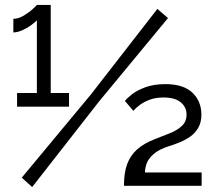

<svg xmlns="http://www.w3.org/2000/svg" viewBox="-20 -751 874 776"><path d="M481 0Q481 -53 494 -88Q507 -123 534 -147Q561 -171 604 -188Q634 -200 664 -211.5Q694 -223 714 -241Q734 -259 734 -288Q734 -318 710.5 -337.5Q687 -357 641 -357Q610 -357 586.5 -348.5Q563 -340 546 -327.5Q529 -315 519 -303L485 -343Q491 -352 511.5 -368.5Q532 -385 566.5 -398Q601 -411 649 -411Q721 -411 757.5 -376.5Q794 -342 794 -287Q794 -256 781 -234Q768 -212 747.5 -198Q727 -184 704.5 -175Q682 -166 662 -160Q622 -147 601 -128.5Q580 -110 573 -91Q566 -72 566 -54H795V0ZM259 -375V-320H49V-375H129V-669Q122 -661 105.5 -649Q89 -637 69.5 -628.5Q50 -620 34 -620V-675Q55 -675 77 -688.5Q99 -702 114 -716Q129 -730 129 -731H185V-375ZM68 -33 348 -370 616 -715 659 -678 382 -343 110 5Z"/></svg>

Font: Raleway Thin Medium
Style: Regular
Weight: 500
Version: Version 4.026